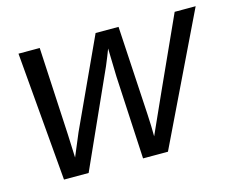

<svg xmlns="http://www.w3.org/2000/svg" viewBox="-80 -644 935 760"><g transform="rotate(-15 388.0 -264.0)"><path d="M776 -528 521 0H419L401 -341L398 -456Q390 -434 372 -391L196 0H95L50 -528H137L156 -169L160 -73L199 -166L366 -528H460L481 -166Q484 -114 484 -73Q533 -183 690 -528Z"/></g></svg>

Font: Libra Sans
Style: Italic
Weight: 400
Italic angle: -12°
Foundry: Context Ltd
Version: Version 1.002